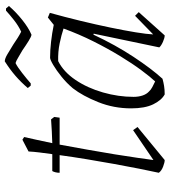

<svg xmlns="http://www.w3.org/2000/svg" viewBox="26 -710 693 784"><g transform="rotate(-90 372.0 -317.5)"><path d="M111 9Q101 9 84 2.5Q67 -4 59 -15Q66 -47 75.5 -94.5Q85 -142 95 -197.5Q105 -253 114.5 -310.5Q124 -368 131 -420H59Q59 -429 61 -437Q63 -445 66 -450Q83 -450 100.5 -450Q118 -450 135 -450Q139 -478 142 -502.5Q145 -527 146 -547L194 -572L205 -565Q199 -540 193 -511Q187 -482 180 -450Q205 -451 229 -452Q253 -453 277 -455L287 -442L284 -420H174Q164 -365 153.5 -307Q143 -249 134.5 -196Q126 -143 120 -101.5Q114 -60 111 -37L233 -120L246 -102Z M379 9Q355 -4 338.5 -38Q322 -72 322 -128Q322 -199 347.5 -262.5Q373 -326 404 -366Q425 -391 451 -412Q477 -433 499 -446Q521 -459 529 -459Q559 -459 594 -455Q629 -451 663 -444L693 -468L712 -460Q695 -399 679.5 -335Q664 -271 652 -213Q640 -155 632.5 -109Q625 -63 624 -38L700 -112L715 -97L620 9Q610 9 594 2Q578 -5 571 -13L627 -281L623 -282Q581 -192 532.5 -118.5Q484 -45 443 0Q429 4 413.5 6.5Q398 9 379 9ZM432 -30Q450 -49 477.5 -86Q505 -123 535.5 -173Q566 -223 595.5 -282Q625 -341 648 -404Q621 -413 587 -420Q553 -427 515 -426Q471 -404 438 -355Q405 -306 387 -243Q369 -180 369 -118Q369 -98 374.5 -81.5Q380 -65 391 -55Q397 -48 409 -41.5Q421 -35 432 -30ZM415 -538 405 -550Q429 -578 455 -600.5Q481 -623 514 -644Q525 -644 543.5 -633Q562 -622 583 -609Q596 -600 609.5 -591.5Q623 -583 635 -577Q659 -588 682.5 -606.5Q706 -625 721 -639H730L740 -627Q715 -598 683 -572.5Q651 -547 623 -535Q616 -535 597.5 -546.5Q579 -558 559 -572Q543 -581 529 -589.5Q515 -598 507 -600Q492 -593 466.5 -573Q441 -553 424 -538Z"/></g></svg>

Font: Labrada Lght
Style: Italic
Weight: 300
Italic angle: -7°
Designer: Mercedes Jáuregui
Foundry: Omnibus-Type Team
Version: Version 1.000; ttfautohint (v1.8.4.7-5d5b)